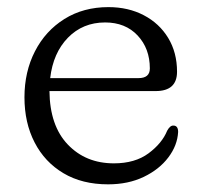

<svg xmlns="http://www.w3.org/2000/svg" viewBox="-20 -494 551 526"><path d="M465 -297.5Q465 -244.5 406.5 -244.5H115.5Q116.5 -149.5 165.8 -98Q215 -46.5 292 -46.5Q350 -46.5 387 -74Q424 -101.5 438 -136Q446 -150.5 455 -150Q468 -150 468 -132.5Q466 -95.5 441.2 -62.8Q416.5 -30 374 -9.5Q331.5 11 276 11Q205 11 153.8 -19.5Q102.5 -50 74.8 -103.8Q47 -157.5 47 -227.5Q47 -297.5 75.8 -353.5Q104.5 -409.5 156.5 -442Q208.5 -474.5 277 -474.5Q331.5 -474.5 374 -452.2Q416.5 -430 440.8 -390Q465 -350 465 -297.5ZM268 -432.5Q207 -432.5 166.2 -390.8Q125.5 -349 117.5 -280H359.5Q390.5 -280 390.5 -306.5Q390.5 -361 357 -396.8Q323.5 -432.5 268 -432.5Z"/></svg>

Font: Fraunces 9pt S100 Light
Style: Regular
Weight: 300
Version: Version 1.000; ttfautohint (v1.8.3)